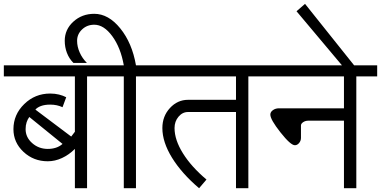

<svg xmlns="http://www.w3.org/2000/svg" viewBox="-33 -996 2016 1016"><path d="M219.7 -208Q243.2 -208 262.7 -214.4Q282.2 -220.7 297.9 -234.4L122.1 -377Q113.3 -365.2 107.9 -349.1Q102.5 -333 102.5 -312.5Q102.5 -269.5 137.2 -238.8Q171.9 -208 219.7 -208ZM38.1 -312.5Q38.1 -389.6 95.2 -445.3Q152.3 -501 232.4 -501Q257.8 -501 279.3 -495.6Q300.8 -490.2 317.4 -481.4L297.9 -428.7Q283.2 -435.5 267.1 -439Q251 -442.4 232.4 -442.4Q204.1 -442.4 184.1 -435.1Q164.1 -427.7 154.3 -416L343.8 -273.4L363.3 -298.8V-591.8H-12.7V-650.4H538.1V-591.8H427.7V0H363.3V-208Q332 -176.8 294.9 -159.7Q257.8 -142.6 219.7 -142.6Q144.5 -142.6 91.3 -192.4Q38.1 -242.2 38.1 -312.5Z M511.7 -591.8V-650.4H622.1Q605.5 -744.1 561 -804.7Q516.6 -865.2 465.8 -865.2Q427.7 -865.2 401.4 -840.3Q375 -815.4 375 -780.3Q375 -749 388.7 -718.3Q402.3 -687.5 426.8 -663.1H355.5Q333 -685.5 321.3 -715.8Q309.6 -746.1 309.6 -780.3Q309.6 -839.8 355 -881.3Q400.4 -922.9 465.8 -922.9Q541 -922.9 603.5 -845.7Q666 -768.6 686.5 -650.4H797.9V-591.8H686.5V0H622.1V-591.8Z M826.2 -318.4Q826.2 -380.9 866.2 -424.3Q906.2 -467.8 961.9 -467.8H1215.8V-591.8H771.5V-650.4H1391.6V-591.8H1281.2V0H1215.8V-403.3H961.9Q932.6 -403.3 911.6 -378.4Q890.6 -353.5 890.6 -318.4Q890.6 -255.9 935.1 -184.6Q979.5 -113.3 1059.6 -45.9L1020.5 0Q928.7 -78.1 877.4 -161.1Q826.2 -244.1 826.2 -318.4Z M1397.5 -389.6Q1397.5 -403.3 1411.1 -413.1Q1424.8 -422.9 1443.4 -422.9H1787.1V-591.8H1365.2V-650.4H1962.9V-591.8H1852.5V0H1787.1V-357.4H1598.6Q1583 -357.4 1571.3 -349.6Q1559.6 -341.8 1559.6 -332V-266.6Q1559.6 -251 1549.8 -239.3Q1540 -227.5 1527.3 -227.5Q1504.9 -227.5 1451.2 -295.4Q1397.5 -363.3 1397.5 -389.6Z M1776.4 -650.4 1536.1 -936.5 1581.1 -975.6 1840.8 -650.4Z"/></svg>

Font: Lohit Devanagari
Style: Regular
Weight: 400
Version: 2.95.4